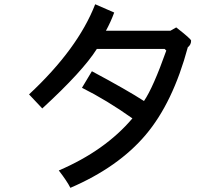

<svg xmlns="http://www.w3.org/2000/svg" viewBox="-20 -817 1040 907"><path d="M867.2 -593.8Q796.9 -332 668 -179.7Q539.1 -27.3 312.5 70.3Q296.9 39.1 257.8 -11.7Q476.6 -105.5 605.5 -257.8Q484.4 -343.8 367.2 -402.3L414.1 -480.5Q582 -390.6 660.2 -339.8Q703.1 -402.3 765.6 -578.1L757.8 -585.9H437.5Q371.1 -480.5 179.7 -304.7L117.2 -371.1Q347.7 -585.9 429.7 -796.9L519.5 -757.8Q503.9 -714.8 480.5 -671.9H785.2L812.5 -687.5Q882.8 -632.8 882.8 -625Q882.8 -605.5 867.2 -593.8Z"/></svg>

Font: WenQuanYi Micro Hei
Style: Regular
Weight: 400
Foundry: Ascender Corporation
Version: Version 0.2.0-beta